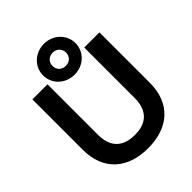

<svg xmlns="http://www.w3.org/2000/svg" viewBox="-254 -1056 1207 1207"><g transform="rotate(-45 349.5 -452.0)"><path d="M350 12C530 12 648 -87 648 -273V-720H513V-273C513 -159 453 -106 350 -106C246 -106 186 -159 186 -273V-720H52V-273C52 -87 170 12 350 12ZM350 -642C430 -642 494 -701 494 -779C494 -856 430 -916 350 -916C270 -916 206 -856 206 -779C206 -701 270 -642 350 -642ZM350 -720C315 -720 290 -744 290 -779C290 -813 315 -838 350 -838C384 -838 410 -813 410 -779C410 -744 384 -720 350 -720Z"/></g></svg>

Font: Aspekta 600
Style: Regular
Weight: 600
Designer: Ivo Dolenc
Version: Version 2.100